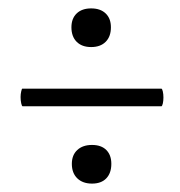

<svg xmlns="http://www.w3.org/2000/svg" viewBox="-20 -427 429 457"><path d="M29 -196Q29 -203 30.5 -209.5Q32 -216 33 -216H364Q366 -216 367.5 -209.5Q369 -203 369 -195Q369 -187 367.5 -180.5Q366 -174 364 -174H34Q32 -174 30.5 -181Q29 -188 29 -196ZM151 -37Q151 -58 164 -70Q177 -82 199 -82Q221 -82 233 -70Q245 -58 245 -37Q245 -15 233 -2.5Q221 10 199 10Q177 10 164 -2.5Q151 -15 151 -37ZM150 -362Q150 -383 162.5 -395Q175 -407 197 -407Q219 -407 231.5 -395Q244 -383 244 -362Q244 -340 231.5 -327.5Q219 -315 197 -315Q175 -315 162.5 -327.5Q150 -340 150 -362Z"/></svg>

Font: Cormorant Infant Medium
Style: Italic
Weight: 500
Italic angle: -10°
Designer: Christian Thalmann (Catharsis Fonts)
Foundry: Catharsis Fonts
Version: Version 4.000